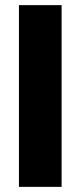

<svg xmlns="http://www.w3.org/2000/svg" viewBox="-20 -727 313 747"><path d="M219.7 0H53.7V-707H219.7Z"/></svg>

Font: Pretendard GOV ExtraBold
Style: Regular
Weight: 800
Designer: Base glyphs from Inter by Rasmus Andersson; Hangeul glyphs from Noto Sans CJK(Source Han Sans) by Jang Soo-young and Kan
Foundry: Kil Hyung-jin
Version: Version 1.309